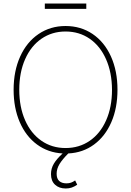

<svg xmlns="http://www.w3.org/2000/svg" viewBox="-20 -865 748 1094"><path d="M369.1 9.3Q335.4 43 319.1 69.8Q302.7 96.7 302.7 125Q302.7 152.8 317.4 166.3Q332 179.7 358.4 179.7Q373 179.7 384.3 175.8Q395.5 171.9 408.2 163.1L419.9 187.5Q404.3 198.2 388.9 203.6Q373.5 209 354.5 209Q316.9 209 293.7 187.5Q270.5 166 270.5 127Q270.5 94.7 287.1 67.1Q303.7 39.6 336.9 9.3Q254.4 4.9 190.9 -41.7Q127.4 -88.4 92.5 -169.2Q57.6 -250 57.6 -353.5Q57.6 -460.4 95 -543Q132.3 -625.5 199.7 -671.1Q267.1 -716.8 353.5 -716.8Q440.4 -716.8 507.6 -671.4Q574.7 -626 612.1 -543.5Q649.4 -460.9 649.4 -353.5Q649.4 -249.5 614.3 -168.7Q579.1 -87.9 515.6 -41.3Q452.1 5.4 369.1 9.3ZM353.5 -685.5Q276.4 -685.5 216.6 -644.5Q156.7 -603.5 123.3 -528.1Q89.8 -452.6 89.8 -353.5Q89.8 -255.4 123 -179.9Q156.2 -104.5 216.1 -63Q275.9 -21.5 353.5 -21.5Q431.2 -21.5 491.2 -62.7Q551.3 -104 584.7 -179.4Q618.2 -254.9 618.2 -353.5Q617.7 -452.1 584.2 -527.6Q550.8 -603 491 -644.3Q431.2 -685.5 353.5 -685.5ZM471.7 -814.5H235.4V-844.7H471.7Z"/></svg>

Font: Pretendard Std Thin
Style: Regular
Weight: 100
Designer: Base glyphs from Inter by Rasmus Andersson; Hangeul glyphs from Noto Sans CJK(Source Han Sans) by Jang Soo-young and Kan
Foundry: Kil Hyung-jin
Version: Version 1.309